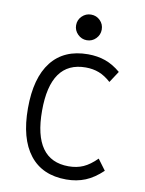

<svg xmlns="http://www.w3.org/2000/svg" viewBox="-96 -939 771 1018"><g transform="rotate(10 290.0 -430.0)"><path d="M332 12Q203 12 135 -75Q67 -162 67 -325Q67 -489 135 -575.5Q203 -662 332 -662Q383 -662 425.5 -647Q468 -632 508 -598L468 -537Q436 -566 403.5 -578.5Q371 -591 332 -591Q143 -591 143 -325Q143 -59 332 -59Q376 -59 411 -74.5Q446 -90 483 -127L526 -69Q481 -26 434.5 -7Q388 12 332 12ZM311 -734Q283 -734 262.5 -754.5Q242 -775 242 -803Q242 -832 262.5 -852Q283 -872 311 -872Q340 -872 360 -852Q380 -832 380 -803Q380 -775 360 -754.5Q340 -734 311 -734Z"/></g></svg>

Font: Sometype Mono
Style: Regular
Weight: 400
Monospace: yes
Designer: Ryoichi Tsunekawa
Foundry: Dharma Type
Version: Version 1.000; ttfautohint (v1.8.3)